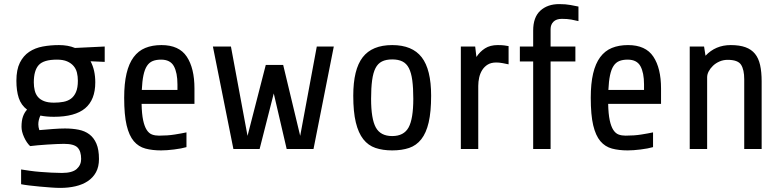

<svg xmlns="http://www.w3.org/2000/svg" viewBox="-20 -727 3812 937"><path d="M445 -325Q445 -240 395.5 -198.5Q346 -157 243 -157Q206 -157 177 -163Q167 -141 167 -120Q167 -107 172 -92Q206 -95 239 -97.5Q272 -100 297 -100Q333 -100 363.5 -94Q394 -88 416 -71.5Q438 -55 450.5 -26Q463 3 463 49Q463 87 448.5 113.5Q434 140 408.5 157Q383 174 348.5 182Q314 190 274 190Q255 190 228 188Q201 186 173.5 183.5Q146 181 121.5 178Q97 175 83 172V100Q102 103 126.5 106.5Q151 110 177.5 112Q204 114 231 115.5Q258 117 282 117Q333 117 354.5 97.5Q376 78 376 49Q376 11 358.5 -7Q341 -25 292 -25Q278 -25 256 -24Q234 -23 210.5 -21.5Q187 -20 164.5 -18Q142 -16 127 -14Q110 -30 97.5 -57.5Q85 -85 85 -108Q85 -138 92 -158Q99 -178 112 -192Q83 -214 71.5 -249Q60 -284 60 -333Q60 -387 77 -421Q94 -455 122.5 -474Q151 -493 188.5 -500Q226 -507 268 -507Q312 -507 346 -493L491 -500V-425L422 -428Q445 -385 445 -325ZM360 -333Q360 -354 355.5 -372.5Q351 -391 339 -405Q327 -419 307.5 -427.5Q288 -436 258 -436Q193 -436 169 -409.5Q145 -383 145 -325Q145 -304 149.5 -285.5Q154 -267 165 -254Q176 -241 195 -233.5Q214 -226 243 -226Q268 -226 289.5 -230Q311 -234 326.5 -245.5Q342 -257 351 -278Q360 -299 360 -333Z M671 -220Q672 -171 678.5 -140.5Q685 -110 696 -93Q707 -76 722 -70.5Q737 -65 756 -65Q798 -65 832.5 -70.5Q867 -76 890 -81V-9Q866 -2 829.5 2.5Q793 7 766 7Q723 7 689.5 -2Q656 -11 633 -38Q610 -65 598 -115.5Q586 -166 586 -250Q586 -319 597.5 -368Q609 -417 632 -448Q655 -479 689 -493Q723 -507 768 -507Q854 -507 891.5 -450.5Q929 -394 929 -295V-220ZM766 -436Q742 -436 725 -429Q708 -422 697 -405Q686 -388 680 -359.5Q674 -331 672 -288H846V-315Q846 -372 828.5 -404Q811 -436 766 -436Z M1510 0H1379L1316 -271L1247 0H1119L1019 -500H1107L1188 -64L1277 -410H1362L1445 -64L1526 -500H1609Z M2084 -260Q2084 -181 2072 -129.5Q2060 -78 2036 -47.5Q2012 -17 1976.5 -5Q1941 7 1894 7Q1848 7 1812.5 -5Q1777 -17 1753 -47.5Q1729 -78 1716.5 -129.5Q1704 -181 1704 -260Q1704 -388 1750 -447.5Q1796 -507 1894 -507Q1992 -507 2038 -447.5Q2084 -388 2084 -260ZM1997 -245Q1997 -298 1992 -335Q1987 -372 1975.5 -394.5Q1964 -417 1944 -427Q1924 -437 1894 -437Q1864 -437 1844 -427Q1824 -417 1812.5 -394.5Q1801 -372 1796 -335Q1791 -298 1791 -245Q1791 -147 1814 -105Q1837 -63 1894 -63Q1951 -63 1974 -105Q1997 -147 1997 -245Z M2229 0V-500H2299L2305 -449Q2322 -475 2347 -491Q2372 -507 2409 -507Q2427 -507 2440 -505.5Q2453 -504 2462 -502V-413Q2449 -416 2432.5 -419Q2416 -422 2402 -422Q2377 -422 2360.5 -412Q2344 -402 2333.5 -385.5Q2323 -369 2318.5 -348.5Q2314 -328 2314 -308V0Z M2667 -427V0H2582V-427H2517V-500H2582V-578Q2582 -643 2617 -675Q2652 -707 2709 -707Q2741 -707 2764.5 -702.5Q2788 -698 2803 -695V-624Q2787 -628 2768 -631.5Q2749 -635 2722 -635Q2695 -635 2681 -621Q2667 -607 2667 -585V-500H2788V-427Z M2948 -220Q2949 -171 2955.5 -140.5Q2962 -110 2973 -93Q2984 -76 2999 -70.5Q3014 -65 3033 -65Q3075 -65 3109.5 -70.5Q3144 -76 3167 -81V-9Q3143 -2 3106.5 2.5Q3070 7 3043 7Q3000 7 2966.5 -2Q2933 -11 2910 -38Q2887 -65 2875 -115.5Q2863 -166 2863 -250Q2863 -319 2874.5 -368Q2886 -417 2909 -448Q2932 -479 2966 -493Q3000 -507 3045 -507Q3131 -507 3168.5 -450.5Q3206 -394 3206 -295V-220ZM3043 -436Q3019 -436 3002 -429Q2985 -422 2974 -405Q2963 -388 2957 -359.5Q2951 -331 2949 -288H3123V-315Q3123 -372 3105.5 -404Q3088 -436 3043 -436Z M3346 0V-500H3416L3423 -455Q3472 -507 3546 -507Q3589 -507 3618 -496.5Q3647 -486 3664.5 -464.5Q3682 -443 3689.5 -409.5Q3697 -376 3697 -330V0H3612V-340Q3612 -387 3596.5 -411Q3581 -435 3531 -435Q3510 -435 3491.5 -427Q3473 -419 3459.5 -406Q3446 -393 3438.5 -378.5Q3431 -364 3431 -350V0Z"/></svg>

Font: Share
Style: Regular
Weight: 400
Designer: Ralph du Carrois
Version: Version 1.002